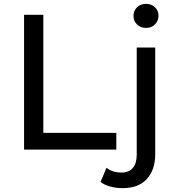

<svg xmlns="http://www.w3.org/2000/svg" viewBox="-20 -777 917 997"><path d="M105 0V-700H205V-87H584V0ZM617 200Q584 200 553.5 192Q523 184 502 168L533 94Q563 119 611 119Q649 119 669.5 95.5Q690 72 690 26V-530H786V24Q786 105 742.5 152.5Q699 200 617 200ZM738 -632Q710 -632 691.5 -650Q673 -668 673 -694Q673 -721 691.5 -739Q710 -757 738 -757Q766 -757 784.5 -739.5Q803 -722 803 -696Q803 -669 785 -650.5Q767 -632 738 -632Z"/></svg>

Font: MOST Montserrat Medium
Style: Regular
Weight: 500
Designer: Julieta Ulanovsky
Foundry: Julieta Ulanovsky
Version: Version 8.000;March 11, 2024;FontCreator 15.0.0.2926 64-bit